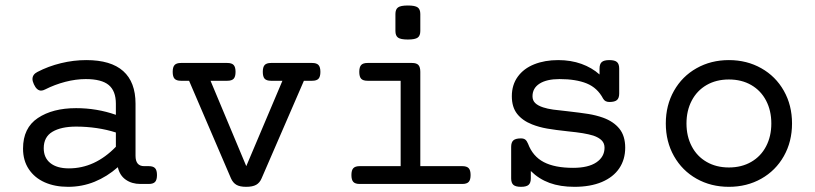

<svg xmlns="http://www.w3.org/2000/svg" viewBox="-20 -686 3038 716"><path d="M485.4 -299.3V-105Q485.4 -66.4 517.6 -66.4H534.7Q551.3 -66.4 558.3 -58.8Q565.4 -51.3 565.4 -33.2Q565.4 -15.1 558.3 -7.6Q551.3 0 534.7 0H503.4Q471.7 0 449 -15.9Q426.3 -31.7 419.4 -62.5Q379.4 -27.3 332.8 -8.3Q286.1 10.7 233.9 10.7Q184.6 10.7 146.7 -6.1Q108.9 -22.9 87.4 -55.2Q65.9 -87.4 65.9 -131.8Q65.9 -209 121.1 -245.8Q176.3 -282.7 263.7 -282.7Q341.3 -282.7 412.1 -257.8V-299.3Q412.1 -346.7 385.5 -368.9Q358.9 -391.1 299.8 -391.1Q263.2 -391.1 223.6 -380.9Q184.1 -370.6 148.4 -352.5Q140.1 -348.1 133.3 -348.1Q117.2 -348.1 106.4 -371.6Q101.1 -383.3 101.1 -391.1Q101.1 -408.2 119.1 -417.5Q160.2 -439 207.3 -450.4Q254.4 -461.9 301.8 -461.9Q393.6 -461.9 439.5 -420.9Q485.4 -379.9 485.4 -299.3ZM143.1 -133.3Q143.1 -97.7 167.7 -77.9Q192.4 -58.1 236.8 -58.1Q334 -58.1 412.1 -138.7V-191.9Q378.9 -202.6 340.8 -208.3Q302.7 -213.9 264.2 -213.9Q208 -213.9 175.5 -194.6Q143.1 -175.3 143.1 -133.3Z M1174.8 -418Q1174.8 -399.9 1167.7 -392.3Q1160.6 -384.8 1144 -384.8H1113.3L955.6 -21Q948.7 -4.4 935.3 3.2Q921.9 10.7 897.9 10.7Q874.5 10.7 861.6 3.2Q848.6 -4.4 841.3 -21L685.1 -384.8H654.8Q638.2 -384.8 631.1 -392.3Q624 -399.9 624 -418Q624 -436 631.1 -443.6Q638.2 -451.2 654.8 -451.2H827.6Q844.2 -451.2 851.3 -443.6Q858.4 -436 858.4 -418Q858.4 -399.9 851.3 -392.3Q844.2 -384.8 827.6 -384.8H765.1L898.4 -66.4L1033.2 -384.8H990.7Q974.1 -384.8 967 -392.3Q960 -399.9 960 -418Q960 -436 967 -443.6Q974.1 -451.2 990.7 -451.2H1144Q1160.6 -451.2 1167.7 -443.6Q1174.8 -436 1174.8 -418Z M1547.4 -418V-66.4H1704.1Q1720.7 -66.4 1727.8 -58.8Q1734.9 -51.3 1734.9 -33.2Q1734.9 -15.1 1727.8 -7.6Q1720.7 0 1704.1 0H1321.3Q1304.7 0 1297.6 -7.6Q1290.5 -15.1 1290.5 -33.2Q1290.5 -51.3 1297.6 -58.8Q1304.7 -66.4 1321.3 -66.4H1474.1V-384.8H1350.6Q1334 -384.8 1326.9 -392.3Q1319.8 -399.9 1319.8 -418Q1319.8 -436 1326.9 -443.6Q1334 -451.2 1350.6 -451.2H1516.6Q1533.2 -451.2 1540.3 -443.6Q1547.4 -436 1547.4 -418ZM1547.4 -633.8V-570.3Q1547.4 -552.7 1537.6 -545.7Q1527.8 -538.6 1501 -538.6Q1474.1 -538.6 1464.4 -545.7Q1454.6 -552.7 1454.6 -570.3V-633.8Q1454.6 -651.4 1464.4 -658.4Q1474.1 -665.5 1501 -665.5Q1527.8 -665.5 1537.6 -658.4Q1547.4 -651.4 1547.4 -633.8Z M2289.1 -430.2V-337.4Q2289.1 -320.3 2280.8 -313Q2272.5 -305.7 2252.4 -305.7Q2235.8 -305.7 2229 -318.4Q2208 -358.4 2168 -374.8Q2127.9 -391.1 2066.4 -391.1Q2019 -391.1 1992.4 -374.3Q1965.8 -357.4 1965.8 -327.1Q1965.8 -311.5 1975.8 -301.8Q1985.8 -292 2005.4 -285.6Q2021.5 -280.3 2042.7 -277.3Q2064 -274.4 2097.7 -271Q2145 -265.6 2174.1 -261Q2203.1 -256.3 2229 -247.1Q2268.1 -232.9 2289.8 -206.1Q2311.5 -179.2 2311.5 -135.3Q2311.5 -91.3 2289.3 -58.3Q2267.1 -25.4 2224.4 -7.3Q2181.6 10.7 2122.1 10.7Q2069.3 10.7 2029.3 -3.9Q1989.3 -18.6 1959.5 -48.3V-21Q1959.5 -3.9 1951.2 3.4Q1942.9 10.7 1922.9 10.7Q1902.8 10.7 1894.5 3.4Q1886.2 -3.9 1886.2 -21V-138.2Q1886.2 -155.3 1894.5 -162.6Q1902.8 -169.9 1922.9 -169.9Q1933.1 -169.9 1939 -165.3Q1944.8 -160.6 1949.2 -149.9Q1966.8 -103 2007.8 -81.5Q2048.8 -60.1 2117.2 -60.1Q2173.8 -60.1 2204.1 -80.6Q2234.4 -101.1 2234.4 -135.3Q2234.4 -151.9 2223.6 -162.6Q2212.9 -173.3 2192.9 -180.2Q2175.8 -185.5 2153.6 -189.2Q2131.3 -192.9 2097.2 -196.3Q2051.3 -201.2 2020.5 -206.5Q1989.7 -211.9 1963.9 -222.2Q1928.2 -236.3 1908.4 -261.5Q1888.7 -286.6 1888.7 -327.1Q1888.7 -369.6 1910.9 -400.1Q1933.1 -430.7 1972.4 -446.3Q2011.7 -461.9 2061.5 -461.9Q2108.9 -461.9 2148.2 -447.8Q2187.5 -433.6 2215.8 -408.2V-430.2Q2215.8 -447.3 2224.1 -454.6Q2232.4 -461.9 2252.4 -461.9Q2272.5 -461.9 2280.8 -454.6Q2289.1 -447.3 2289.1 -430.2Z M2933.6 -225.6Q2933.6 -157.7 2903.1 -103.8Q2872.6 -49.8 2818.8 -19.5Q2765.1 10.7 2698.2 10.7Q2631.3 10.7 2577.6 -19.5Q2523.9 -49.8 2493.4 -103.8Q2462.9 -157.7 2462.9 -225.6Q2462.9 -293.5 2493.4 -347.4Q2523.9 -401.4 2577.6 -431.6Q2631.3 -461.9 2698.2 -461.9Q2765.1 -461.9 2818.8 -431.6Q2872.6 -401.4 2903.1 -347.4Q2933.6 -293.5 2933.6 -225.6ZM2540 -225.6Q2540 -177.7 2559.6 -140.4Q2579.1 -103 2615 -82.3Q2650.9 -61.5 2698.2 -61.5Q2745.6 -61.5 2781.5 -82.3Q2817.4 -103 2836.9 -140.4Q2856.4 -177.7 2856.4 -225.6Q2856.4 -273.4 2836.9 -310.8Q2817.4 -348.1 2781.5 -368.9Q2745.6 -389.6 2698.2 -389.6Q2650.9 -389.6 2615 -368.9Q2579.1 -348.1 2559.6 -310.8Q2540 -273.4 2540 -225.6Z"/></svg>

Font: Courier Prime
Style: Regular
Weight: 400
Designer: Alan Dague-Greene, Quote-Unquote Apps
Foundry: Quote-Unquote Apps
Version: Version 3.018